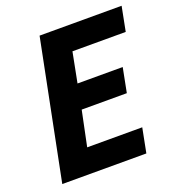

<svg xmlns="http://www.w3.org/2000/svg" viewBox="-121 -751 786 850"><g transform="rotate(-20 272.5 -326.0)"><path d="M28.5 0 158.8 -651.8H545.3L522.8 -536.8H271.8L244.2 -395.3H457.1L434.6 -280.3H222L187.7 -115H447.1L424.6 0Z"/></g></svg>

Font: Source Sans Variable
Style: Italic
Weight: 200
Italic angle: -11°
Designer: Paul D. Hunt
Foundry: Adobe Systems Incorporated
Version: Version 3.006;hotconv 1.0.111;makeotfexe 2.5.65597